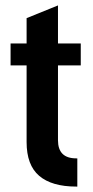

<svg xmlns="http://www.w3.org/2000/svg" viewBox="-20 -688 342 708"><path d="M193.8 -446.8V-170.9Q193.8 -104 261.2 -104H265.1V0H261.2Q170.9 0 124.5 -39.6Q78.1 -79.1 78.1 -164.1V-446.8H19V-527.8H78.1V-621.1L193.8 -668V-527.8H277.8V-446.8Z"/></svg>

Font: D-DIN Condensed
Style: DINCondensed-Bold
Weight: 700
Width: 3
Designer: Charles Nix
Foundry: Datto Inc.
Version: Version 1.10